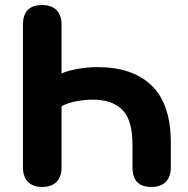

<svg xmlns="http://www.w3.org/2000/svg" viewBox="-20 -733 747 761"><path d="M147 8Q111 8 91 -12Q71 -32 71 -70V-635Q71 -713 147 -713Q184 -713 204 -693Q224 -673 224 -635V-442Q249 -453 288 -460Q327 -467 366 -467Q506 -467 581.5 -393.5Q657 -320 657 -168V-70Q657 -32 637 -12Q617 8 580 8Q505 8 505 -70V-162Q505 -256 465.5 -297Q426 -338 348 -338Q317 -338 284 -332Q251 -326 224 -312V-70Q224 -32 204 -12Q184 8 147 8Z"/></svg>

Font: Chiron GoRound TC
Style: Bold
Weight: 700
Designer: Ryoko NISHIZUKA 西塚涼子 (kana, bopomofo & ideographs); Paul D. Hunt (Latin, Greek & Cyrillic); Sandoll Communications 산돌커뮤니
Foundry: Adobe
Version: Version 1.000;hotconv 1.1.1;makeotfexe 2.6.0